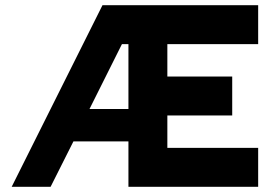

<svg xmlns="http://www.w3.org/2000/svg" viewBox="-20 -720 1065 740"><path d="M25 0H175L263 -175H475V0H975V-150H625V-275H875V-425H625V-550H975V-700H375ZM325 -300 450 -550H475V-300Z"/></svg>

Font: LS-VG5000 Bold
Style: Regular
Weight: 400
Designer: Justin Bihan, 2021
Foundry: Justin Bihan, 2021
Version: Version 1.000;Glyphs 3.1.2 (3151)